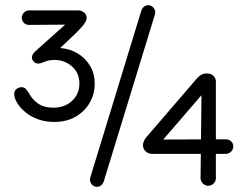

<svg xmlns="http://www.w3.org/2000/svg" viewBox="-20 -710 959 740"><path d="M189 -240Q154 -240 126 -250.5Q98 -261 78 -277.5Q58 -294 47 -312Q36 -330 35 -344Q34 -360 43.5 -367Q53 -374 63 -374Q73 -374 79 -367.5Q85 -361 91 -352Q103 -328 126 -311.5Q149 -295 185 -295Q230 -295 258 -321.5Q286 -348 286 -388Q286 -429 257.5 -454Q229 -479 189 -479Q173 -479 162 -475.5Q151 -472 143 -468.5Q135 -465 128 -465Q116 -465 109.5 -473Q103 -481 103 -488Q103 -494 106.5 -500.5Q110 -507 118 -514L231 -615L93 -614Q79 -614 71.5 -622.5Q64 -631 64 -642Q64 -653 72.5 -661.5Q81 -670 92 -670H280Q294 -670 304 -662Q314 -654 314 -641Q314 -630 302 -614.5Q290 -599 267.5 -577.5Q245 -556 212 -525Q250 -522 279.5 -504Q309 -486 327 -456.5Q345 -427 345 -388Q345 -347 325.5 -313.5Q306 -280 271 -260Q236 -240 189 -240ZM353 10Q340 10 332 -1.5Q324 -13 328 -26L525 -670Q528 -679 535.5 -684.5Q543 -690 551 -690Q561 -690 567.5 -684.5Q574 -679 577 -671Q580 -663 577 -654L380 -11Q377 -2 370 4Q363 10 353 10ZM782 6Q772 6 762.5 -2.5Q753 -11 753 -23L757 -389L790 -382L590 -150L572 -172L798 -173H851Q862 -173 870.5 -165.5Q879 -158 879 -146Q879 -134 870.5 -125.5Q862 -117 850 -117H565Q552 -117 541.5 -126.5Q531 -136 531 -150Q531 -158 534.5 -166Q538 -174 543 -180L740 -409Q748 -418 757 -422.5Q766 -427 776 -427Q794 -427 803 -417.5Q812 -408 812 -396V-23Q812 -11 803 -2.5Q794 6 782 6Z"/></svg>

Font: National Park Light
Style: Regular
Weight: 300
Designer: Andrea Herstowski, Ben Hoepner
Version: Version 1.009